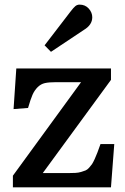

<svg xmlns="http://www.w3.org/2000/svg" viewBox="-20 -802 535 822"><path d="M198.2 -580.1 170.9 -607.9 282.2 -752.9Q294.9 -769.5 302.7 -775.9Q310.5 -782.2 320.8 -782.2Q344.7 -782.2 359.9 -765.4Q375 -748.5 375 -728Q375 -695.3 338.9 -673.8ZM35.2 0V-49.8L327.1 -450.2H220.2Q189.9 -450.2 172.4 -446.3Q154.8 -442.4 141.1 -428.7Q127.4 -415 119.1 -396Q110.8 -377 100.1 -339.8L38.1 -335L49.8 -508.8H455.1V-460L163.1 -61H272.9Q290.5 -61 303.2 -61.8Q315.9 -62.5 327.4 -65.9Q338.9 -69.3 346.2 -72.3Q353.5 -75.2 361.3 -83.7Q369.1 -92.3 373.8 -99.1Q378.4 -106 385.5 -121.3Q392.6 -136.7 397 -148.9Q401.4 -161.1 410.2 -185.1H469.2L455.1 0Z"/></svg>

Font: Literata Book Medium
Style: Regular
Weight: 500
Designer: Latin by Veronika Burian and Jose Scaglione. Greek by Irene Vlachou. Cyrillic by Vera Evstafieva
Foundry: TypeTogether
Version: Version 2.003;PS 002.003;hotconv 1.0.88;makeotf.lib2.5.64775